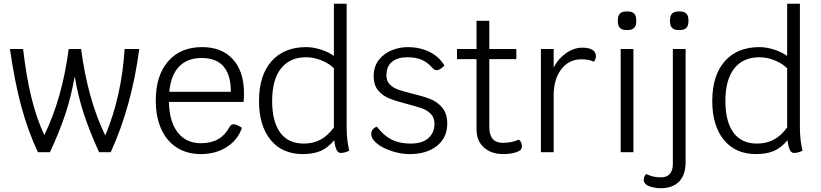

<svg xmlns="http://www.w3.org/2000/svg" viewBox="-20 -811 4373 1023"><path d="M722 -550Q682 -246 570 0H508Q456 -114 425.5 -208Q395 -302 378 -404Q360 -300 329 -205.5Q298 -111 246 0H182Q129 -113 93.5 -244Q58 -375 33 -550H103Q120 -404 146.5 -294.5Q173 -185 216 -91Q312 -288 346 -550H412Q448 -279 541 -89Q628 -297 644 -550Z M1278 -268H880Q882 -164 926.5 -106Q971 -48 1050 -48Q1104 -48 1141.5 -69Q1179 -90 1204 -136Q1211 -149 1225 -149Q1241 -149 1269 -130Q1247 -65 1188 -27.5Q1129 10 1050 10Q977 10 922.5 -24.5Q868 -59 839 -123.5Q810 -188 810 -276Q810 -409 876 -484.5Q942 -560 1057 -560Q1162 -560 1221 -495Q1280 -430 1280 -314Q1280 -291 1278 -268ZM1210 -322Q1210 -502 1054 -502Q978 -502 934 -456Q890 -410 882 -322Z M1841 -8Q1816 4 1795 4Q1768 4 1761 -64Q1728 -24 1689 -7Q1650 10 1593 10Q1484 10 1422 -65.5Q1360 -141 1360 -273Q1360 -409 1426.5 -484.5Q1493 -560 1612 -560Q1649 -560 1690.5 -546.5Q1732 -533 1759 -513V-791H1827V-128Q1827 -96 1831 -63Q1835 -30 1841 -8ZM1759 -132V-447Q1735 -472 1693.5 -489Q1652 -506 1612 -506Q1524 -506 1477 -446Q1430 -386 1430 -273Q1430 -163 1473 -104.5Q1516 -46 1598 -46Q1649 -46 1688 -67Q1727 -88 1759 -132Z M1958 -98Q1958 -111 1966.5 -121.5Q1975 -132 1988 -136Q2024 -89 2066 -67.5Q2108 -46 2167 -46Q2230 -46 2262.5 -75Q2295 -104 2295 -152Q2295 -184 2275.5 -204Q2256 -224 2227.5 -234Q2199 -244 2149 -257Q2091 -272 2055.5 -286Q2020 -300 1995.5 -328.5Q1971 -357 1971 -405Q1971 -456 1998 -491Q2025 -526 2067 -543Q2109 -560 2153 -560Q2216 -560 2267.5 -535Q2319 -510 2348 -462Q2324 -437 2307 -437Q2294 -437 2282 -451Q2258 -479 2226.5 -492.5Q2195 -506 2150 -506Q2099 -506 2069 -482Q2039 -458 2039 -408Q2039 -379 2057 -361Q2075 -343 2102 -333.5Q2129 -324 2176 -312Q2236 -298 2273.5 -283Q2311 -268 2337 -236.5Q2363 -205 2363 -152Q2363 -78 2308.5 -34Q2254 10 2163 10Q2118 10 2070 -5Q2022 -20 1990 -45Q1958 -70 1958 -98Z M2761 -33Q2761 -14 2745 -6Q2713 10 2662 10Q2597 10 2558 -25.5Q2519 -61 2519 -121V-496H2415V-550H2519V-700H2587V-550H2731V-496H2587V-134Q2587 -50 2659 -50Q2705 -50 2745 -67Q2752 -62 2756.5 -52.5Q2761 -43 2761 -33Z M3155 -511Q3155 -495 3144 -482Q3120 -495 3078 -495Q3011 -495 2970.5 -442Q2930 -389 2930 -303V0H2862V-550H2930V-451Q2953 -497 2995 -527Q3037 -557 3083 -557Q3118 -557 3136.5 -545.5Q3155 -534 3155 -511Z M3287 -550H3355V0H3287ZM3272 -696V-705Q3272 -750 3317 -750H3325Q3370 -750 3370 -705V-696Q3370 -651 3325 -651H3317Q3272 -651 3272 -696Z M3419 169Q3410 160 3410 147Q3410 135 3415 126Q3420 117 3426 117Q3458 134 3502 134Q3532 134 3548.5 116Q3565 98 3565 62V-550H3633V53Q3633 121 3598 156.5Q3563 192 3499 192Q3479 192 3454.5 186Q3430 180 3419 169ZM3550 -696V-705Q3550 -750 3595 -750H3603Q3648 -750 3648 -705V-696Q3648 -651 3603 -651H3595Q3550 -651 3550 -696Z M4256 -8Q4231 4 4210 4Q4183 4 4176 -64Q4143 -24 4104 -7Q4065 10 4008 10Q3899 10 3837 -65.5Q3775 -141 3775 -273Q3775 -409 3841.5 -484.5Q3908 -560 4027 -560Q4064 -560 4105.5 -546.5Q4147 -533 4174 -513V-791H4242V-128Q4242 -96 4246 -63Q4250 -30 4256 -8ZM4174 -132V-447Q4150 -472 4108.5 -489Q4067 -506 4027 -506Q3939 -506 3892 -446Q3845 -386 3845 -273Q3845 -163 3888 -104.5Q3931 -46 4013 -46Q4064 -46 4103 -67Q4142 -88 4174 -132Z"/></svg>

Font: Krub
Style: Regular
Weight: 400
Designer: Ekaluck Peanpanawate
Foundry: Cadson Demak Co.,Ltd.
Version: Version 1.000; ttfautohint (v1.6)